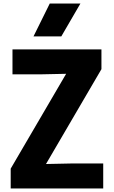

<svg xmlns="http://www.w3.org/2000/svg" viewBox="-20 -1057 639 1077"><path d="M431 -853ZM324 -853H168L259 -1037H431ZM559 0H40V-111L351 -643L208 -640H50V-780H549V-669L238 -137L381 -140H559Z"/></svg>

Font: Tanohe Sans
Style: Bold
Weight: 700
Designer: Village Type and Design LLC & Cristiano Sobral
Foundry: Cooper Hewitt Smithsonian Design Museum
Version: Version 1.00;September 29, 2021;FontCreator 13.0.0.2655 64-b